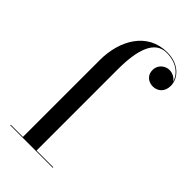

<svg xmlns="http://www.w3.org/2000/svg" viewBox="-234 -828 897 897"><g transform="rotate(45 214.0 -380.0)"><path d="M28 -3.5V0H309V-3.5H198.5V-540C198.5 -667 225.5 -756.5 305.5 -756.5C369 -756.5 411.5 -723 422 -681.5C412.5 -699 391 -709 371 -709C346 -709 315.5 -688.5 315.5 -653.5C315.5 -613.5 346 -599 371 -599C401.5 -599 428.5 -620 428.5 -661C428.5 -708 386.5 -760 305.5 -760C175.5 -760 108.5 -642.5 108.5 -511.5V-3.5Z"/></g></svg>

Font: Bodoni* 48pt
Style: Regular
Weight: 400
Version: Version 2.3